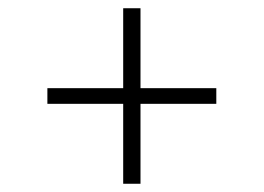

<svg xmlns="http://www.w3.org/2000/svg" viewBox="-20 -573 640 466"><path d="M279 -127V-321H95V-359H279V-553H321V-359H505V-321H321V-127Z"/></svg>

Font: Iosevka SS04 XLt Ex
Style: Regular
Weight: 200
Width: 7
Monospace: yes
Designer: Belleve Invis
Foundry: Belleve Invis
Version: Version 19.0.0; ttfautohint (v1.8.4)